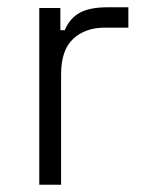

<svg xmlns="http://www.w3.org/2000/svg" viewBox="-20 -508 409 528"><path d="M88 0V-486H146V-425H158Q172 -458 199.5 -473Q227 -488 276 -488H333V-432H269Q214 -432 181 -401Q148 -370 148 -304V0Z"/></svg>

Font: Space Grotesk Light Light
Style: Regular
Weight: 300
Version: Version 2.000